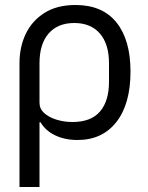

<svg xmlns="http://www.w3.org/2000/svg" viewBox="-20 -548 592 768"><path d="M58 200V-296Q58 -360 83 -412.5Q108 -465 158 -496.5Q208 -528 282 -528Q390 -528 446 -458Q502 -388 502 -262Q502 -132 445.5 -60Q389 12 290 12Q240 12 201 -6.5Q162 -25 142 -59H138V200ZM270 -60Q344 -60 380 -102Q416 -144 416 -221V-295Q416 -372 379.5 -414Q343 -456 277 -456Q211 -456 174.5 -414Q138 -372 138 -295V-137Q138 -113 156.5 -96Q175 -79 205.5 -69.5Q236 -60 270 -60Z"/></svg>

Font: IBM Plex Sans
Style: Regular
Weight: 400
Designer: Mike Abbink, Paul van der Laan, Pieter van Rosmalen
Foundry: Bold Monday
Version: Version 3.201